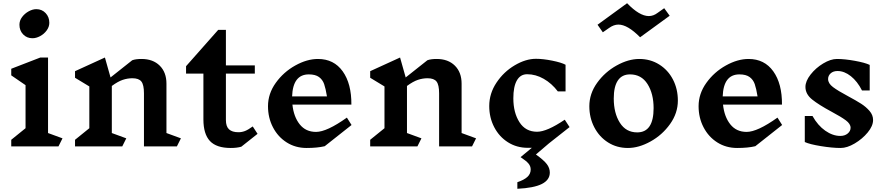

<svg xmlns="http://www.w3.org/2000/svg" viewBox="-20 -911 5513 1195"><path d="M344 0H50V-41L139 -113V-381L50 -442V-483L231 -553H279V-83L369 -50ZM287 -769Q287 -744 270.5 -721.5Q254 -699 229.5 -686Q205 -673 182 -673Q147 -673 124 -697Q101 -721 101 -757Q101 -783 117.5 -805Q134 -827 158.5 -840.5Q183 -854 206 -854Q241 -854 264 -829.5Q287 -805 287 -769Z M1081 0H876V-330Q876 -383 860 -403.5Q844 -424 804 -424Q774 -424 744 -414Q714 -404 676 -376V-83L766 -50L741 0H447V-41L536 -113V-373L447 -427V-468L633 -553L668 -429L803 -536Q824 -544 861 -544Q932 -544 974 -502.5Q1016 -461 1016 -390V-83L1106 -50Z M1482 2Q1455 10 1416 10Q1327 10 1286.5 -33.5Q1246 -77 1246 -168V-453H1138V-499L1338 -725H1386V-504H1566V-453H1386V-164Q1386 -124 1405.5 -106Q1425 -88 1464 -88Q1485 -88 1504.5 -95.5Q1524 -103 1553 -124L1583 -78Z M2001 -1Q1955 10 1888 10Q1819 10 1764.5 -24.5Q1710 -59 1679 -118.5Q1648 -178 1648 -250Q1648 -328 1696.5 -395.5Q1745 -463 1818 -503.5Q1891 -544 1959 -544Q2058 -544 2113 -467Q2168 -390 2167 -260H1800Q1808 -184 1845.5 -137Q1883 -90 1947 -90Q2014 -90 2139 -179L2168 -133ZM1798 -311H2015Q2007 -360 1997.5 -387.5Q1988 -415 1965.5 -431.5Q1943 -448 1902 -448Q1803 -448 1798 -311Z M2918 0H2713V-330Q2713 -383 2697 -403.5Q2681 -424 2641 -424Q2611 -424 2581 -414Q2551 -404 2513 -376V-83L2603 -50L2578 0H2284V-41L2373 -113V-373L2284 -427V-468L2470 -553L2505 -429L2640 -536Q2661 -544 2698 -544Q2769 -544 2811 -502.5Q2853 -461 2853 -390V-83L2943 -50Z M3402 163Q3402 209 3352.5 234Q3303 259 3200 264V223Q3242 209 3262.5 190Q3283 171 3283 144Q3283 123 3269 106.5Q3255 90 3220 67L3290 9H3265Q3196 9 3141.5 -25.5Q3087 -60 3056 -119.5Q3025 -179 3025 -251Q3025 -329 3070 -396.5Q3115 -464 3183.5 -504.5Q3252 -545 3316 -545Q3360 -545 3417 -533.5Q3474 -522 3500 -508V-342H3452Q3414 -392 3364 -420.5Q3314 -449 3261 -449Q3219 -449 3197 -410.5Q3175 -372 3175 -299Q3175 -210 3213 -150.5Q3251 -91 3323 -91Q3384 -91 3495 -166L3525 -120L3397 -19Q3375 0 3316 50H3315Q3365 86 3383.5 110.5Q3402 135 3402 163Z M4199 -285Q4199 -207 4150.5 -139Q4102 -71 4029 -30.5Q3956 10 3888 10Q3819 10 3764.5 -24.5Q3710 -59 3679 -118.5Q3648 -178 3648 -250Q3648 -328 3696.5 -395.5Q3745 -463 3818 -503.5Q3891 -544 3959 -544Q4028 -544 4083 -509.5Q4138 -475 4168.5 -416Q4199 -357 4199 -285ZM3800 -298Q3800 -207 3838 -147Q3876 -87 3946 -87Q4048 -87 4048 -238Q4048 -328 4010 -388Q3972 -448 3901 -448Q3851 -448 3825.5 -410Q3800 -372 3800 -298ZM4018 -811Q4047 -811 4073 -831L4114 -860L4148 -813L3964 -679Q3886 -758 3829 -758Q3800 -758 3771 -737L3732 -710L3699 -757L3883 -891Q3960 -811 4018 -811Z M4681 -1Q4635 10 4568 10Q4499 10 4444.5 -24.5Q4390 -59 4359 -118.5Q4328 -178 4328 -250Q4328 -328 4376.5 -395.5Q4425 -463 4498 -503.5Q4571 -544 4639 -544Q4738 -544 4793 -467Q4848 -390 4847 -260H4480Q4488 -184 4525.5 -137Q4563 -90 4627 -90Q4694 -90 4819 -179L4848 -133ZM4478 -311H4695Q4687 -360 4677.5 -387.5Q4668 -415 4645.5 -431.5Q4623 -448 4582 -448Q4483 -448 4478 -311Z M5155 -216Q5077 -258 5035 -291.5Q4993 -325 4993 -370Q4993 -406 5025 -447Q5057 -488 5103.5 -516Q5150 -544 5189 -544Q5237 -544 5300.5 -532.5Q5364 -521 5393 -507V-348H5345Q5316 -405 5275.5 -437Q5235 -469 5193 -469Q5166 -469 5150 -454.5Q5134 -440 5134 -419Q5134 -392 5164.5 -369Q5195 -346 5257 -313Q5309 -285 5339.5 -265.5Q5370 -246 5392 -220.5Q5414 -195 5414 -164Q5414 -127 5380.5 -86.5Q5347 -46 5299.5 -18Q5252 10 5212 10Q5160 10 5089.5 -1.5Q5019 -13 4989 -27V-189H5037Q5070 -130 5116.5 -97.5Q5163 -65 5210 -65Q5238 -65 5256 -80Q5274 -95 5274 -116Q5274 -140 5244.5 -162Q5215 -184 5155 -216Z"/></svg>

Font: Inknut Antiqua SemiBold
Style: Regular
Weight: 600
Designer: Claus Eggers Sørensen
Foundry: Claus Eggers Sørensen
Version: Version 1.003; ttfautohint (v1.8.2) -l 8 -r 50 -G 200 -x 14 